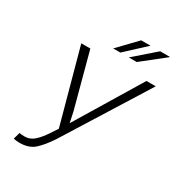

<svg xmlns="http://www.w3.org/2000/svg" viewBox="-214 -1043 1087 1183"><g transform="rotate(30 330.0 -451.0)"><path d="M104.5 10.5Q94 10.5 81.2 8.8Q68.5 7 63.5 5L77 -42.5Q89.5 -39 115 -39Q151.5 -39 180.5 -64.2Q209.5 -89.5 239.5 -134.5L273.5 -186L130 -711H194.5L298.5 -322.5L314 -249L594 -711H660L291 -121Q249.5 -58.5 210.8 -24Q172 10.5 104.5 10.5ZM483.5 -782H427L575.5 -911.5H644.5L645 -910ZM367 -782H316L440.5 -911.5H507Z"/></g></svg>

Font: Roberto Sans Light
Style: Italic
Weight: 300
Italic angle: -11°
Designer: Google
Version: Version 1.00;June 11, 2020;FontCreator 12.0.0.2522 64-bit; t